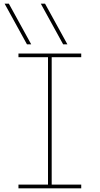

<svg xmlns="http://www.w3.org/2000/svg" viewBox="-20 -1020 540 1040"><path d="M126 -780 5 -1000H28L149 -780ZM322 -780 201 -1000H224L345 -780ZM80 0V-20H240V-710H80V-730H420V-710H260V-20H420V0Z"/></svg>

Font: M PLUS Code Latin Thin
Style: Regular
Weight: 250
Designer: Coji Morishita
Foundry: UNDERFOREST DESIGN
Version: Version 1.002; ttfautohint (v1.8.3)